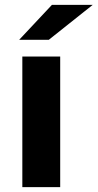

<svg xmlns="http://www.w3.org/2000/svg" viewBox="-20 -771 402 791"><path d="M72 -538H228V0H72ZM194 -751H362L181 -607H59Z"/></svg>

Font: mBank
Style: Bold
Weight: 700
Designer: Julieta Ulanovsky
Foundry: Julieta Ulanovsky
Version: Version 7.200